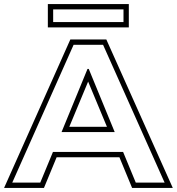

<svg xmlns="http://www.w3.org/2000/svg" viewBox="-49 -906 865 939"><path d="M535 -137H228Q214 -102 197 -62Q180 -22 166 13H-29L295 -713H471L796 13H597ZM615 -13H756L455 -687H311L11 -13H148L210 -163H553ZM385 -569 512 -260H252L379 -569ZM382 -507 290 -286H474ZM211 -798H555V-860H211ZM185 -886H581V-772H185Z"/></svg>

Font: CMG Sans Outline
Style: Outline
Weight: 700
Designer: Julieta Ulanovsky
Foundry: Julieta Ulanovsky
Version: Version 7.200